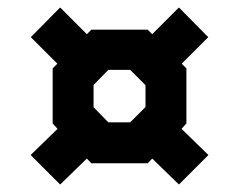

<svg xmlns="http://www.w3.org/2000/svg" viewBox="-20 -619 640 514"><path d="M459 -599 387.5 -527.5 375.5 -539.5H224.5L212.5 -527.5L141 -599L62.5 -519.5L133.5 -448.5L121 -436V-288.5L134 -274L62 -204L141 -125L212.5 -194.5L224.5 -182H375.5L387.5 -194.5L459 -125L538 -204L466 -274L479 -288.5V-436L466.5 -448.5L537.5 -519.5ZM328.5 -432 369.5 -391V-332.5L328.5 -291.5H270L230.5 -332V-391.5L270 -432Z"/></svg>

Font: Kode Mono
Style: Regular
Weight: 400
Monospace: yes
Designer: Isa Ozler
Foundry: Kadena LLC
Version: Version 1.000;gftools[0.9.28]